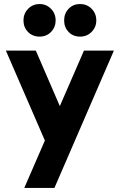

<svg xmlns="http://www.w3.org/2000/svg" viewBox="-20 -739 589 949"><path d="M205 -37 9 -489H157L343 -59ZM100 190 395 -489H543L249 190ZM96 -638Q96 -672 119 -695.5Q142 -719 176 -719Q209 -719 232 -695.5Q255 -672 255 -638Q255 -605 232.5 -581.5Q210 -558 176 -558Q141 -558 118.5 -581Q96 -604 96 -638ZM297 -638Q297 -672 319 -695.5Q341 -719 376 -719Q410 -719 433 -695.5Q456 -672 456 -638Q456 -605 433 -581.5Q410 -558 376 -558Q341 -558 319 -581Q297 -604 297 -638Z"/></svg>

Font: Gabarito
Style: Bold
Weight: 700
Designer: Leandro Assis / Alvaro Franca / Felipe Casaprima
Foundry: Naipe Foundry
Version: Version 1.000